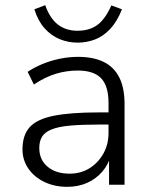

<svg xmlns="http://www.w3.org/2000/svg" viewBox="-20 -715 587 743"><path d="M240 8Q191 8 151.5 -11Q112 -30 89.5 -63Q67 -96 67 -137Q67 -192 95 -223Q123 -254 188 -267Q253 -280 362 -280H412V-233H364Q297 -233 252 -229Q207 -225 180.5 -214.5Q154 -204 143 -186.5Q132 -169 132 -142Q132 -97 164 -70Q196 -43 249 -43Q293 -43 326.5 -64Q360 -85 380 -120.5Q400 -156 400 -201V-316Q400 -382 371.5 -412Q343 -442 281 -442Q237 -442 196 -429.5Q155 -417 111 -388L87 -437Q114 -455 146 -468Q178 -481 213 -488Q248 -495 282 -495Q341 -495 381 -475.5Q421 -456 441.5 -415.5Q462 -375 462 -312V0H402V-116H410Q400 -79 376 -51Q352 -23 317.5 -7.5Q283 8 240 8ZM280 -550Q244 -550 211 -563.5Q178 -577 152.5 -605.5Q127 -634 113 -679L155 -695Q173 -644 204 -620Q235 -596 280 -596Q325 -596 355.5 -617.5Q386 -639 411 -694L452 -679Q433 -631 406 -602.5Q379 -574 347 -562Q315 -550 280 -550Z"/></svg>

Font: Nunito Sans 11pt Light
Style: Regular
Weight: 300
Version: Version 3.101;gftools[0.9.27]